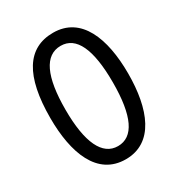

<svg xmlns="http://www.w3.org/2000/svg" viewBox="-174 -840 898 965"><g transform="rotate(-30 275.0 -357.0)"><path d="M501 -358C501 -563 438 -724 276 -724C126 -724 50 -603 50 -359C50 -156 111 10 276 10C438 10 501 -152 501 -358ZM137 -358C137 -549 183 -648 276 -648C366 -648 412 -551 412 -358C412 -163 365 -67 275 -67C185 -67 137 -166 137 -358Z"/></g></svg>

Font: Noto Sans Arabic UI XCn
Style: Regular
Weight: 400
Width: 2
Designer: Monotype Design Team, Nadine Chahine and Nizar Qandah
Foundry: Monotype Imaging Inc.
Version: Version 2.010